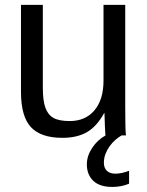

<svg xmlns="http://www.w3.org/2000/svg" viewBox="-20 -548 596 777"><path d="M153.3 -528.3V-193.4Q153.3 -141.1 163.6 -112.3Q173.8 -83.5 196.3 -70.8Q218.8 -58.1 262.2 -58.1Q325.7 -58.1 362.3 -101.6Q398.9 -145 398.9 -222.2V-528.3H486.8V-112.8Q486.8 -20.5 489.7 0H406.7Q406.2 -2.4 405.8 -13.2Q405.3 -23.9 404.5 -37.8Q403.8 -51.8 402.8 -90.3H401.4Q371.1 -35.6 331.3 -12.9Q291.5 9.8 232.4 9.8Q145.5 9.8 105.2 -33.4Q64.9 -76.7 64.9 -176.3V-528.3ZM502.4 195.3Q471.7 208.5 434.6 208.5Q383.3 208.5 357.4 183.6Q331.5 158.7 331.5 117.2Q331.5 83 352.8 50.8Q374 18.6 407.2 0H472.2Q460 6.8 447.3 17.8Q434.6 28.8 424.1 43.2Q413.6 57.6 407 74.7Q400.4 91.8 400.4 110.8Q400.4 131.3 412.4 143.1Q424.3 154.8 446.3 154.8Q472.7 154.8 502.4 143.1Z"/></svg>

Font: Arial
Style: Regular
Weight: 400
Designer: Steve Matteson
Foundry: Ascender Corporation
Version: Version 2.00.3